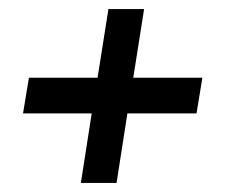

<svg xmlns="http://www.w3.org/2000/svg" viewBox="-20 -490 503 425"><path d="M238 -85H159L183 -239H31L44 -318H196L220 -470H299L275 -318H428L415 -239H262Z"/></svg>

Font: Rambla
Style: Italic
Weight: 400
Italic angle: -12°
Designer: Martin Sommaruga
Foundry: Martin Sommaruga
Version: Version 1.001